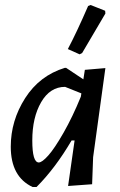

<svg xmlns="http://www.w3.org/2000/svg" viewBox="-20 -739 478 767"><path d="M332 -715 342 -719 400 -696 401 -685Q373 -637 308 -527L298 -522L251 -543Q286 -609 332 -715ZM110 8Q23 -33 23 -153Q23 -257 80.5 -347Q138 -437 239 -468H244L313 -422L319 -460L401 -467L352 -111L348 -3L252 4L278 -178H266Q201 -67 126 8ZM109 -178Q109 -90 135 -90Q148 -90 173 -118Q198 -146 234 -209Q270 -272 303 -353L305 -366L240 -392Q180 -392 144.5 -331Q109 -270 109 -178Z"/></svg>

Font: Alegreya Sans Medium
Style: Italic
Weight: 500
Italic angle: -7°
Designer: Juan Pablo del Peral
Foundry: Huerta Tipografica
Version: Version 2.007